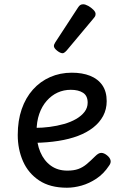

<svg xmlns="http://www.w3.org/2000/svg" viewBox="-20 -859 566 898"><path d="M293 19Q214 19 163 -15Q112 -49 87.5 -105Q63 -161 63 -228Q63 -295 81.5 -348.5Q100 -402 134 -440Q168 -478 214.5 -498.5Q261 -519 316 -519Q365 -519 401.5 -504.5Q438 -490 458.5 -460.5Q479 -431 479 -386Q479 -348 462.5 -317Q446 -286 416 -262.5Q386 -239 345 -223.5Q304 -208 253 -200Q202 -192 145 -191V-261Q178 -261 212.5 -265.5Q247 -270 279 -279Q311 -288 336 -302.5Q361 -317 375.5 -336Q390 -355 390 -379Q390 -411 368.5 -425Q347 -439 311 -439Q278 -439 249.5 -426Q221 -413 198.5 -387.5Q176 -362 163.5 -326Q151 -290 151 -244Q151 -189 168.5 -148Q186 -107 218 -84Q250 -61 295 -61Q325 -61 346 -68.5Q367 -76 385.5 -91.5Q404 -107 426 -129Q441 -144 453.5 -144Q466 -144 480 -133Q494 -122 497 -109.5Q500 -97 490 -84Q465 -46 431 -23.5Q397 -1 361.5 9Q326 19 293 19ZM273 -610Q262 -610 247 -622Q232 -634 232 -644Q232 -647 233 -650Q234 -653 238 -660L345 -824Q350 -832 355.5 -835.5Q361 -839 369 -839Q379 -839 392.5 -831.5Q406 -824 416.5 -813.5Q427 -803 427 -794Q427 -787 424.5 -782.5Q422 -778 415 -770L292 -623Q280 -610 273 -610Z"/></svg>

Font: Playwrite DE Grund
Style: Regular
Weight: 400
Designer: Veronika Burian, José Scaglione
Foundry: TypeTogether
Version: Version 1.002